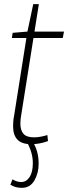

<svg xmlns="http://www.w3.org/2000/svg" viewBox="-20 -684 328 924"><path d="M208 -34 211 -5Q189 3 168.5 6.5Q148 10 131 10Q85 10 64 -12Q43 -34 43 -76Q43 -87 44 -100.5Q45 -114 48 -128L107 -501H37L41 -526L112 -532L140 -664H167L146 -532H288L282 -501H141L82 -130Q80 -118 79 -108.5Q78 -99 78 -90Q78 -57 93 -40Q108 -23 144 -23Q159 -23 175 -26Q191 -29 208 -34ZM30 205 40 179Q61 192 82 192Q107 192 122.5 168Q138 144 138 101Q138 50 109 -1H138Q166 44 166 104Q166 149 145.5 184.5Q125 220 85 220Q70 220 56.5 216.5Q43 213 30 205Z"/></svg>

Font: Georama SemiCondensed ExtraLight
Style: Italic
Weight: 200
Width: 4
Italic angle: -9°
Designer: Jean-Baptiste Levee
Foundry: Production Type
Version: Version 1.000